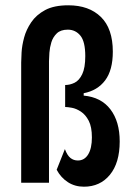

<svg xmlns="http://www.w3.org/2000/svg" viewBox="-20 -690 504 725"><path d="M297 15Q263 15 236.5 -2Q210 -19 194 -49L225 -127Q234 -103 246 -93.5Q258 -84 274 -84Q299 -84 313 -107Q327 -130 327 -171Q327 -211 315 -234Q303 -257 285.5 -268.5Q268 -280 251.5 -283Q235 -286 226 -286V-369Q244 -369 261.5 -377.5Q279 -386 290.5 -410Q302 -434 302 -478Q302 -533 283.5 -555.5Q265 -578 236 -578Q209 -578 194.5 -564Q180 -550 174 -530.5Q168 -511 166.5 -491Q165 -471 165 -459V0H60V-454Q60 -467 61.5 -492.5Q63 -518 71 -548Q79 -578 98 -606Q117 -634 150.5 -652Q184 -670 238 -670Q316 -670 361 -626Q406 -582 406 -495Q406 -425 377 -386.5Q348 -348 296 -338V-329Q362 -323 397 -277Q432 -231 432 -156Q432 -75 395 -30Q358 15 297 15Z"/></svg>

Font: Bricolage Grotesque 10pt Condensed Medium
Style: Regular
Weight: 500
Width: 3
Designer: Mathieu Triay
Foundry: Atelier Triay
Version: Version 1.000; ttfautohint (v1.8.4.7-5d5b);gftools[0.9.32]